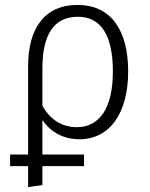

<svg xmlns="http://www.w3.org/2000/svg" viewBox="-20 -554 609 779"><path d="M302 11C426 11 500 -96 500 -264C500 -433 429 -534 295 -534C160 -534 94 -438 94 -285V73H21V120H94V205L152 197V120H321V73H152V-67C186 -18 237 11 302 11ZM296 -486C389 -486 438 -412 438 -264C438 -114 383 -38 291 -38C232 -38 183 -69 152 -125V-276C152 -408 195 -486 296 -486Z"/></svg>

Font: FiraGO Light
Style: Regular
Weight: 300
Designer: bBox Type
Foundry: bBox Type GmbH
Version: Version 1.001;PS 001.001;hotconv 1.0.88;makeotf.lib2.5.64775